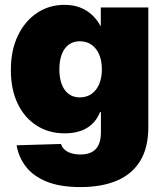

<svg xmlns="http://www.w3.org/2000/svg" viewBox="-20 -553 670 785"><path d="M309.1 211.9Q225.6 211.9 170.7 189.5Q115.7 167 85.9 128.4Q56.2 89.8 47.9 41L229.5 35.6Q232.9 48.3 243.4 58.1Q253.9 67.9 270.5 73.2Q287.1 78.6 308.6 78.6Q351.1 78.6 371.8 56.2Q392.6 33.7 392.6 -12.2V-94.7H389.2Q377.4 -65.4 356.7 -45.9Q335.9 -26.4 307.9 -17.1Q279.8 -7.8 245.1 -7.8Q179.7 -7.8 129.9 -39.6Q80.1 -71.3 52.2 -129.4Q24.4 -187.5 24.4 -266.6Q24.4 -347.7 53.2 -407.5Q82 -467.3 131.6 -500.2Q181.2 -533.2 243.2 -533.2Q278.8 -533.2 306.4 -522.7Q334 -512.2 355.2 -492.9Q376.5 -473.6 390.6 -447.3H392.1V-522.5H586.4V-33.2Q586.4 50.8 553.2 105Q520 159.2 458 185.5Q396 211.9 309.1 211.9ZM306.2 -154.8Q333.5 -154.8 353.8 -168.7Q374 -182.6 385.3 -208.5Q396.5 -234.4 396.5 -269.5Q396.5 -304.7 385.3 -330.6Q374 -356.4 353.8 -370.4Q333.5 -384.3 306.2 -384.3Q279.8 -384.3 261 -370.4Q242.2 -356.4 232.4 -330.6Q222.7 -304.7 222.7 -269.5Q222.7 -234.4 232.4 -208.5Q242.2 -182.6 261 -168.7Q279.8 -154.8 306.2 -154.8Z"/></svg>

Font: Inter 28pt Black
Style: Regular
Weight: 900
Designer: Rasmus Andersson
Foundry: rsms
Version: Version 4.001;git-66647c0bb